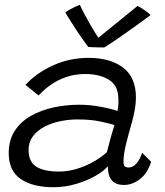

<svg xmlns="http://www.w3.org/2000/svg" viewBox="-20 -772 688 803"><path d="M203.5 11Q117 11 66.8 -23.2Q16.5 -57.5 16.5 -131.5Q16.5 -185.5 41.2 -224Q66 -262.5 108.2 -286.8Q150.5 -311 203.2 -322.5Q256 -334 311.5 -334Q347 -334 381 -328.8Q415 -323.5 439.8 -317.2Q464.5 -311 471.5 -308Q474.5 -322.5 475.2 -336.8Q476 -351 474.5 -368Q472 -417 433.2 -439.8Q394.5 -462.5 336.5 -462.5Q294.5 -462.5 258 -450.2Q221.5 -438 192.2 -417.2Q163 -396.5 141.5 -372.5L86.5 -417Q132 -466.5 201.2 -498.2Q270.5 -530 351 -530Q441 -530 494.8 -489.2Q548.5 -448.5 548.5 -364Q548.5 -341 543.8 -313.2Q539 -285.5 530.5 -256.5Q518 -213 507.2 -169.8Q496.5 -126.5 496.5 -95.5Q496.5 -80.5 502.2 -76Q508 -71.5 518.5 -71.5Q535.5 -71.5 550.2 -87.8Q565 -104 574.5 -133L612 -95.5Q597 -47 565.2 -22.8Q533.5 1.5 499 1.5Q463.5 1.5 447.2 -18Q431 -37.5 431 -77Q415.5 -57.5 380.5 -37.2Q345.5 -17 299.2 -3Q253 11 203.5 11ZM227.5 -54.5Q263 -54.5 299.2 -65.2Q335.5 -76 368.5 -94.2Q401.5 -112.5 427 -135.5Q436 -171.5 443.5 -198.2Q451 -225 458.5 -249Q444.5 -254 403 -263.2Q361.5 -272.5 304 -272.5Q267.5 -272.5 231.5 -265Q195.5 -257.5 165.5 -241.8Q135.5 -226 117.5 -201.8Q99.5 -177.5 99.5 -145Q99.5 -95.5 131.8 -75Q164 -54.5 227.5 -54.5ZM555 -747Q563 -743.5 571.5 -738.2Q580 -733 587.8 -727.2Q595.5 -721.5 601.5 -716.8Q607.5 -712 610 -709Q573 -682 541.5 -659.2Q510 -636.5 485 -619.2Q460 -602 442.8 -590.5Q425.5 -579 416 -573.5Q406 -573.5 393.2 -573.8Q380.5 -574 368.8 -574.5Q357 -575 349 -575.5Q325 -608 301.5 -643.2Q278 -678.5 253 -719.5Q260 -725 270.2 -731Q280.5 -737 292 -742.5Q303.5 -748 314 -752Q323 -732 335.2 -709.2Q347.5 -686.5 359.5 -665.8Q371.5 -645 381 -630Q390.5 -615 394.5 -611H388Q403 -623.5 432.8 -647.8Q462.5 -672 495.8 -698.8Q529 -725.5 555 -747Z"/></svg>

Font: Grandstander Thin Light
Style: Italic
Weight: 300
Italic angle: -15°
Version: Version 1.200